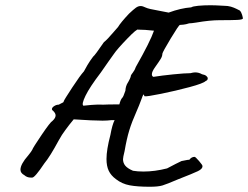

<svg xmlns="http://www.w3.org/2000/svg" viewBox="-20 -664 946 732"><path d="M422 19Q403 5 394.5 -13Q386 -31 386 -58Q386 -93 401 -150Q408 -189 417 -206H405Q389 -204 371 -204Q336 -204 261 -209L244 -188Q242 -185 229 -168Q216 -151 204 -129Q170 -66 149 -41Q113 13 103 13H97Q83 13 73 4Q58 -4 58 -17Q58 -38 88 -72Q94 -79 98 -85Q102 -91 103 -93Q105 -100 138.5 -149.5Q172 -199 180 -203Q192 -214 192 -224Q192 -232 183 -241Q178 -244 178 -248Q178 -254 186.5 -259.5Q195 -265 204 -265Q209 -268 213.5 -270Q218 -272 220.5 -273.5Q223 -275 223 -278Q225 -284 255.5 -330.5Q286 -377 300 -392Q315 -420 323.5 -432Q332 -444 335 -448Q342 -453 376 -503Q389 -513 416 -545L430 -561Q440 -578 472 -612Q489 -628 498 -634.5Q507 -641 516 -641Q524 -641 536 -635Q546 -630 587 -623L623 -616Q669 -633 709 -636Q715 -640 736 -642Q757 -644 783 -644Q801 -644 833 -642Q849 -642 860.5 -638.5Q872 -635 881 -630.5Q890 -626 894 -624Q900 -618 903 -607.5Q906 -597 906 -594Q906 -589 883.5 -588Q861 -587 817 -587Q780 -587 728 -578Q709 -575 701 -575Q689 -571 679 -570Q669 -569 666 -569Q662 -569 631 -517.5Q600 -466 599 -459Q599 -450 593 -440Q587 -430 572 -409Q559 -391 559 -381Q559 -373 565 -371Q596 -376 640.5 -380.5Q685 -385 706 -385Q717 -388 724 -388Q738 -388 750 -381Q761 -379 766.5 -374.5Q772 -370 772 -365Q772 -358 764 -355Q755 -346 703 -332Q651 -318 594.5 -306.5Q538 -295 531 -297Q528 -305 526.5 -303.5Q525 -302 518 -282.5Q511 -263 500 -238Q483 -200 473 -167.5Q463 -135 455 -88Q449 -64 449 -57Q449 -43 457.5 -32.5Q466 -22 487 -13Q504 -10 527 -10Q570 -10 617 -22Q633 -31 649.5 -39Q666 -47 672 -50Q679 -51 687.5 -53Q696 -55 702 -55Q710 -66 722 -66Q725 -66 739 -50Q753 -34 752 -30Q752 -20 734.5 -11.5Q717 -3 658 20Q616 38 599.5 43Q583 48 551 48Q504 48 474.5 42.5Q445 37 422 19ZM375 -265Q388 -266 435 -266Q440 -285 446 -291Q450 -294 458 -318Q458 -320 459 -327Q460 -334 464 -343Q479 -368 479 -376Q480 -379 487 -388Q494 -397 498 -409Q553 -506 567 -547Q531 -551 507 -551Q503 -556 464.5 -516Q426 -476 414 -458L394 -430L364 -387Q322 -332 306 -299Q290 -266 298 -261Q305 -262 328.5 -264Q352 -266 375 -265Z"/></svg>

Font: Caveat
Style: Regular
Weight: 400
Designer: Pablo Impallari
Foundry: Pablo Impallari
Version: Version 1.500; ttfautohint (v1.6)